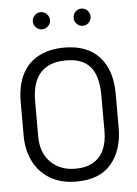

<svg xmlns="http://www.w3.org/2000/svg" viewBox="-50 -696 530 745"><g transform="rotate(-5 215.0 -323.5)"><path d="M136 -657Q123 -657 113 -647Q103 -637 103 -623Q103 -610 113 -600Q123 -590 136 -590Q150 -590 160 -600Q170 -610 170 -623Q170 -637 160 -647Q150 -657 136 -657ZM295 -657Q281 -657 271.5 -647Q262 -637 262 -623Q262 -610 271.5 -600Q281 -590 295 -590Q309 -590 318.5 -600Q328 -610 328 -623Q328 -637 318.5 -647Q309 -657 295 -657ZM399 -185V-316Q399 -408 352 -460Q305 -512 216 -512Q157 -512 115 -489.5Q73 -467 51 -423.5Q29 -380 29 -316V-185Q29 -131 50 -87Q71 -43 113.5 -16.5Q156 10 218 10Q309 10 354 -43.5Q399 -97 399 -185ZM343 -316V-175Q343 -134 329.5 -103.5Q316 -73 288 -56.5Q260 -40 218 -40Q178 -40 148 -57Q118 -74 101.5 -104.5Q85 -135 85 -175V-316Q85 -364 100 -396.5Q115 -429 144.5 -445.5Q174 -462 218 -462Q262 -462 289.5 -445.5Q317 -429 330 -396.5Q343 -364 343 -316Z"/></g></svg>

Font: Advent Pro
Style: Regular
Weight: 400
Designer: VivaRado, Andreas Kalpakidis
Foundry: VivaRado, Andreas Kalpakidis
Version: Version 3.000